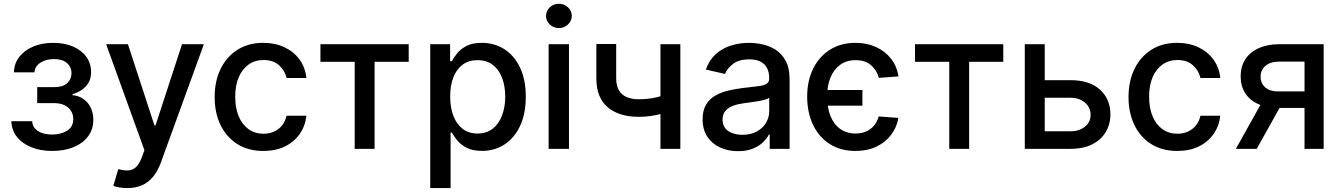

<svg xmlns="http://www.w3.org/2000/svg" viewBox="-20 -776 6991 1001"><path d="M39.1 -144.2H147.7Q149.9 -110.8 178.1 -92.7Q206.3 -74.6 251.4 -74.6Q297.2 -74.6 329.5 -94.3Q361.9 -114 361.9 -155.5Q361.9 -180.4 349.6 -199Q337.4 -217.7 315.2 -228Q293 -238.3 262.8 -238.3H174V-321.7H262.8Q307.9 -321.7 330.3 -342.3Q352.6 -362.9 352.6 -393.8Q352.6 -427.2 328.7 -447.6Q304.7 -468 262.1 -468Q218.8 -468 190 -448.7Q161.2 -429.3 159.8 -398.8H52.6Q53.6 -444.6 80.4 -479.2Q107.2 -513.8 152.9 -533.2Q198.5 -552.6 256.7 -552.6Q317.5 -552.6 361.9 -533Q406.2 -513.5 430.6 -479Q454.9 -444.6 454.9 -399.9Q454.9 -354.8 428.1 -326.2Q401.3 -297.6 358.3 -285.2V-279.5Q389.9 -277.3 414.4 -260.3Q438.9 -243.3 452.8 -215.2Q466.6 -187.1 466.6 -151.6Q466.6 -101.6 439.1 -65Q411.6 -28.4 363.1 -8.7Q314.6 11 252.5 11Q192.1 11 144.4 -8Q96.6 -27 68.7 -61.8Q40.8 -96.6 39.1 -144.2Z M643.5 204.5Q619.7 204.5 600.1 200.8Q580.6 197.1 571 192.8L596.6 105.8Q625.7 113.6 648.4 112.6Q671.2 111.5 688.7 95.5Q706.3 79.5 719.8 43.3L733 7.1L533.4 -545.5H647L785.2 -122.2H790.8L929 -545.5H1043L818.2 72.8Q802.6 115.4 778.4 145.1Q754.3 174.7 720.9 189.6Q687.5 204.5 643.5 204.5Z M1353.3 11Q1274.1 11 1217.2 -25Q1160.2 -61.1 1129.6 -124.6Q1099.1 -188.2 1099.1 -270.2Q1099.1 -353.3 1130.3 -417.1Q1161.6 -480.8 1218.4 -516.7Q1275.2 -552.6 1352.3 -552.6Q1414.4 -552.6 1463.1 -529.7Q1511.7 -506.7 1541.7 -465.6Q1571.7 -424.4 1577.4 -369.3H1474.1Q1465.6 -407.7 1435.2 -435.4Q1404.8 -463.1 1354 -463.1Q1309.7 -463.1 1276.5 -439.8Q1243.3 -416.5 1224.8 -373.8Q1206.3 -331 1206.3 -272.7Q1206.3 -213.1 1224.4 -169.7Q1242.5 -126.4 1275.7 -102.6Q1308.9 -78.8 1354 -78.8Q1384.2 -78.8 1408.9 -90Q1433.6 -101.2 1450.5 -122.2Q1467.3 -143.1 1474.1 -172.6H1577.4Q1571.7 -119.7 1543 -78.1Q1514.2 -36.6 1466.1 -12.8Q1418 11 1353.3 11Z M1650.6 -453.8V-545.5H2110.8V-453.8H1932.9V0H1829.2V-453.8Z M2223 204.5V-545.5H2326.7V-457H2335.6Q2344.8 -474.1 2362.2 -496.4Q2379.6 -518.8 2410.5 -535.7Q2441.4 -552.6 2492.2 -552.6Q2558.2 -552.6 2610.1 -519.2Q2661.9 -485.8 2691.6 -422.9Q2721.2 -360.1 2721.2 -271.7Q2721.2 -183.2 2691.8 -120.2Q2662.3 -57.2 2610.8 -23.3Q2559.3 10.7 2493.3 10.7Q2443.5 10.7 2412.1 -6Q2380.7 -22.7 2362.9 -45.1Q2345.2 -67.5 2335.6 -84.9H2329.2V204.5ZM2327.1 -272.7Q2327.1 -215.2 2343.8 -171.9Q2360.4 -128.6 2392 -104.2Q2423.7 -79.9 2469.5 -79.9Q2517 -79.9 2549 -105.3Q2581 -130.7 2597.5 -174.4Q2614 -218 2614 -272.7Q2614 -326.7 2597.8 -369.7Q2581.7 -412.6 2549.5 -437.5Q2517.4 -462.4 2469.5 -462.4Q2423.3 -462.4 2391.5 -438.6Q2359.7 -414.8 2343.4 -372.2Q2327.1 -329.5 2327.1 -272.7Z M2840.2 0V-545.5H2946.4V0ZM2893.8 -629.6Q2866.1 -629.6 2846.4 -648.3Q2826.7 -666.9 2826.7 -692.8Q2826.7 -719.1 2846.4 -737.7Q2866.1 -756.4 2893.8 -756.4Q2921.5 -756.4 2941.2 -737.7Q2960.9 -719.1 2960.9 -692.8Q2960.9 -666.9 2941.2 -648.3Q2921.5 -629.6 2893.8 -629.6Z M3527 -545.5V0H3423.3V-545.5ZM3481.9 -292.3V-200.6Q3457.4 -190.7 3430 -183.1Q3402.7 -175.4 3372.5 -171.2Q3342.3 -166.9 3309.7 -166.9Q3208.5 -166.9 3148.8 -216.4Q3089.1 -266 3089.1 -368.3V-546.5H3192.5V-368.3Q3192.5 -329.5 3206.7 -305.4Q3220.9 -281.2 3247.2 -269.9Q3273.4 -258.5 3309.7 -258.5Q3357.6 -258.5 3398.3 -267.6Q3438.9 -276.6 3481.9 -292.3Z M3827.4 12.1Q3775.6 12.1 3733.7 -7.3Q3691.8 -26.6 3667.4 -63.6Q3643.1 -100.5 3643.1 -154.1Q3643.1 -200.3 3660.9 -230.1Q3678.6 -259.9 3708.8 -277.3Q3739 -294.7 3776.3 -303.6Q3813.6 -312.5 3852.3 -317.1Q3901.3 -322.8 3931.8 -326.5Q3962.4 -330.3 3976.2 -338.8Q3990.1 -347.3 3990.1 -366.5V-369Q3990.1 -415.5 3964 -441.1Q3937.9 -466.6 3886.4 -466.6Q3832.7 -466.6 3802 -443Q3771.3 -419.4 3759.6 -390.6L3659.8 -413.4Q3677.6 -463.1 3711.8 -493.8Q3746.1 -524.5 3790.8 -538.5Q3835.6 -552.6 3884.9 -552.6Q3917.6 -552.6 3954.4 -544.9Q3991.1 -537.3 4023.3 -517Q4055.4 -496.8 4076 -459.3Q4096.6 -421.9 4096.6 -362.2V0H3992.9V-74.6H3988.6Q3978.3 -54 3957.7 -34.1Q3937.1 -14.2 3904.8 -1.1Q3872.5 12.1 3827.4 12.1ZM3850.5 -73.2Q3894.5 -73.2 3926 -90.6Q3957.4 -108 3973.9 -136.2Q3990.4 -164.4 3990.4 -196.7V-267Q3984.7 -261.4 3968.6 -256.6Q3952.4 -251.8 3931.8 -248.4Q3911.2 -245 3891.7 -242.4Q3872.2 -239.7 3859 -237.9Q3828.1 -234 3802.7 -224.8Q3777.3 -215.6 3762.3 -198.3Q3747.2 -181.1 3747.2 -152.7Q3747.2 -113.3 3776.3 -93.2Q3805.4 -73.2 3850.5 -73.2Z M4476.2 -306.8V-225.1H4231.2V-306.8ZM4664.4 -377.8 4562.1 -370Q4552.2 -407.7 4522.4 -435Q4492.5 -462.4 4440.3 -462.4Q4394.2 -462.4 4361 -438.7Q4327.8 -415.1 4310 -372.5Q4292.3 -329.9 4292.3 -272.7Q4292.3 -214.5 4309.7 -171.2Q4327.1 -127.8 4360.4 -103.9Q4393.8 -79.9 4440.3 -79.9Q4471.6 -79.9 4496.1 -90.7Q4520.6 -101.6 4537.1 -121.6Q4553.6 -141.7 4561.1 -169L4664.1 -161.2Q4655.2 -111.5 4625.5 -72.6Q4595.9 -33.7 4548.8 -11.4Q4501.8 11 4440.3 11Q4362.6 11 4306.1 -25Q4249.6 -61.1 4218.9 -125.2Q4188.2 -189.3 4188.2 -272.7Q4188.2 -354.4 4219.3 -417.6Q4250.4 -480.8 4306.8 -516.7Q4363.3 -552.6 4439.6 -552.6Q4499.3 -552.6 4547.1 -530.9Q4594.8 -509.2 4625.5 -469.8Q4656.2 -430.4 4664.4 -377.8Z M4750.4 -453.8V-545.5H5210.6V-453.8H5032.7V0H4929V-453.8Z M5402.7 -358H5561.1Q5661.2 -358 5715.2 -308.2Q5769.2 -258.5 5769.2 -180Q5769.2 -128.9 5745 -88.1Q5720.9 -47.2 5674.4 -23.6Q5627.8 0 5561.1 0H5322.8V-545.5H5426.8V-91.6H5561.1Q5606.9 -91.6 5636.4 -115.6Q5665.8 -139.6 5665.8 -176.8Q5665.8 -216.3 5636.4 -241.3Q5606.9 -266.3 5561.1 -266.3H5402.7Z M6117.9 11Q6038.7 11 5981.7 -25Q5924.7 -61.1 5894.2 -124.6Q5863.6 -188.2 5863.6 -270.2Q5863.6 -353.3 5894.9 -417.1Q5926.1 -480.8 5983 -516.7Q6039.8 -552.6 6116.8 -552.6Q6179 -552.6 6227.6 -529.7Q6276.3 -506.7 6306.3 -465.6Q6336.3 -424.4 6342 -369.3H6238.6Q6230.1 -407.7 6199.8 -435.4Q6169.4 -463.1 6118.6 -463.1Q6074.2 -463.1 6041 -439.8Q6007.8 -416.5 5989.3 -373.8Q5970.9 -331 5970.9 -272.7Q5970.9 -213.1 5989 -169.7Q6007.1 -126.4 6040.3 -102.6Q6073.5 -78.8 6118.6 -78.8Q6148.8 -78.8 6173.5 -90Q6198.2 -101.2 6215 -122.2Q6231.9 -143.1 6238.6 -172.6H6342Q6336.3 -119.7 6307.5 -78.1Q6278.8 -36.6 6230.6 -12.8Q6182.5 11 6117.9 11Z M6781.2 0V-454.9H6650.6Q6604 -454.9 6578.1 -433.2Q6552.2 -411.6 6552.2 -376.4Q6552.2 -341.6 6576.2 -320.5Q6600.1 -299.4 6643.5 -299.4H6812.1V-213.4H6643.5Q6583.1 -213.4 6539.2 -233.5Q6495.4 -253.6 6471.8 -290.5Q6448.2 -327.4 6448.2 -377.8Q6448.2 -429.3 6472.5 -466.8Q6496.8 -504.3 6542.4 -524.9Q6588.1 -545.5 6650.6 -545.5H6881V0ZM6423.3 0 6577.1 -275.6H6685.7L6532 0Z"/></svg>

Font: InterMG Medium
Style: Regular
Weight: 500
Designer: Rasmus Andersson
Foundry: rsms
Version: Version 3.019;December 26, 2023;FontCreator 15.0.0.2955 64-b